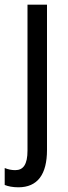

<svg xmlns="http://www.w3.org/2000/svg" viewBox="-46 -557 291 817"><path d="M32 240C114 240 154 185 154 81V-537H71V84C71 143 53 167 19 167C3 167 -11 164 -26 158V230C-12 236 9 240 32 240Z"/></svg>

Font: Noto Sans Khmer Condensed
Style: Regular
Weight: 400
Width: 3
Designer: Danh Hong and the Monotype Design Team
Foundry: Monotype Imaging Inc.
Version: Version 2.004